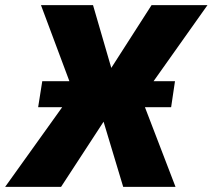

<svg xmlns="http://www.w3.org/2000/svg" viewBox="-60 -725 825 745"><path d="M-40 0 245 -398 244 -317 99 -705H301L374 -454H367L528 -705H745L470 -317L469 -396L621 0H418L340 -259H346L177 0ZM88 -309 104 -410H619L604 -309Z"/></svg>

Font: Nunito Sans 7pt SemiCondensed Black
Style: Italic
Weight: 900
Width: 4
Italic angle: -9°
Designer: Vernon Adams
Foundry: Vernon Adams
Version: Version 3.101;gftools[0.9.27]